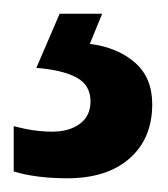

<svg xmlns="http://www.w3.org/2000/svg" viewBox="-20 -20 245 280"><path d="M202 132Q202 182 169 211Q136 240 78 240Q56 240 36 237.5Q16 235 0 230V164Q30 172 56 172Q81 172 96.5 160.5Q112 149 112 128Q112 104 91.5 93Q71 82 33 79L67 0H129L111 44Q151 49 176.5 71Q202 93 202 132Z"/></svg>

Font: Noto Sans Hebrew Condensed SemiBold
Style: Regular
Weight: 600
Width: 3
Designer: Ben Nathan
Foundry: Google LLC
Version: Version 3.001; ttfautohint (v1.8.4.7-5d5b)